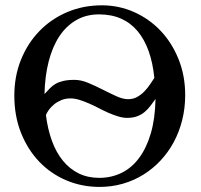

<svg xmlns="http://www.w3.org/2000/svg" viewBox="-20 -698 766 733"><path d="M573.7 -320.3Q564 -306.6 554.2 -293.7Q544.4 -280.8 532.2 -270.5Q520 -260.3 503.9 -254.2Q487.8 -248 465.8 -248Q448.7 -248 430.7 -253.7Q412.6 -259.3 394 -267.3Q375.5 -275.4 356.9 -285.2Q338.4 -294.9 319.8 -303Q301.3 -311 283.4 -316.7Q265.6 -322.3 249 -322.3Q229.5 -322.3 213.9 -315.7Q198.2 -309.1 186.3 -299.3Q174.3 -289.6 166.5 -278.6Q158.7 -267.6 155.3 -258.8Q162.1 -204.6 178.2 -160.4Q194.3 -116.2 220 -84.7Q245.6 -53.2 280.3 -36.1Q314.9 -19 358.9 -19Q404.8 -19 443.6 -37.8Q482.4 -56.6 510.7 -94.5Q539.1 -132.3 555.7 -188.7Q572.3 -245.1 573.7 -320.3ZM569.3 -400.4Q563.5 -458 547.4 -503.2Q531.2 -548.3 504.9 -579.6Q478.5 -610.8 441.9 -627Q405.3 -643.1 357.9 -643.1Q309.1 -643.1 271 -621.1Q232.9 -599.1 206.5 -559.3Q180.2 -519.5 165.8 -463.4Q151.4 -407.2 149.9 -338.9Q160.6 -350.6 170.2 -360.6Q179.7 -370.6 191.9 -377.7Q204.1 -384.8 221.4 -388.9Q238.8 -393.1 264.6 -393.1Q289.1 -393.1 316.7 -381.6Q344.2 -370.1 371.6 -356.2Q398.9 -342.3 424.1 -330.8Q449.2 -319.3 469.2 -319.3Q488.8 -319.3 504.2 -328.1Q519.5 -336.9 531.7 -349.6Q543.9 -362.3 553 -376.2Q562 -390.1 569.3 -400.4ZM687 -335Q687 -284.7 675.5 -239.3Q664.1 -193.8 643.1 -155Q622.1 -116.2 592.5 -84.7Q563 -53.2 526.6 -30.8Q490.2 -8.3 448 3.7Q405.8 15.6 359.9 15.6Q292.5 15.6 233.2 -9.5Q173.8 -34.7 129.9 -80.6Q85.9 -126.5 60.3 -190.7Q34.7 -254.9 34.7 -333Q34.7 -407.2 60.3 -470.5Q85.9 -533.7 130.9 -579.8Q175.8 -626 236.8 -651.9Q297.9 -677.7 368.7 -677.7Q433.6 -677.7 491.5 -652.1Q549.3 -626.5 592.8 -580.8Q636.2 -535.2 661.6 -472.2Q687 -409.2 687 -335Z"/></svg>

Font: Doulos SIL CyrE
Style: Regular
Weight: 400
Designer: Walt Agee, Victor Gaultney, Peter Martin, Debbi Hosken, Becca Hirsbrunner
Foundry: SIL International
Version: Version 5.000